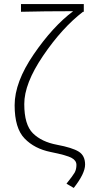

<svg xmlns="http://www.w3.org/2000/svg" viewBox="-20 -739 439 942"><path d="M83 -719.2H391.1V-681.2H387.2Q284.2 -602.1 191.4 -465.3Q98.6 -328.6 99.1 -228Q99.1 -127 141.6 -85Q184.1 -43 259.3 -28.8Q335 -14.6 366.2 4.9Q397.5 24.4 397.5 68.4Q397.5 112.3 341.8 183.1L306.2 162.1Q336.9 124 346.2 107.9Q355 91.8 355 70.3Q355 48.8 332 36.1Q309.1 22.9 229 6.8Q148.9 -9.3 100.6 -59.6Q51.8 -109.9 51.8 -222.7Q51.8 -335.9 145.5 -472.7Q239.3 -609.4 338.9 -684.1Q197.3 -684.1 83 -681.2Z"/></svg>

Font: SourceSansPro-Light
Style: Regular
Weight: 300
Designer: Paul D. Hunt
Foundry: Adobe Systems Incorporated
Version: Version 2.020;PS 2.0;hotconv 1.0.86;makeotf.lib2.5.63406